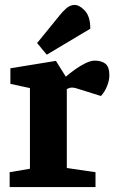

<svg xmlns="http://www.w3.org/2000/svg" viewBox="-20 -756 462 776"><path d="M19 0V-60L101 -74V-400L22 -417V-480L206 -510L246 -446Q262 -460 283 -475Q304 -490 325.5 -500.5Q347 -511 363 -511Q390 -511 406 -498.5Q422 -486 422 -451Q422 -431 412.5 -407.5Q403 -384 388 -368L305 -394Q294 -398 285.5 -400Q277 -402 271 -402Q264 -402 259.5 -400Q255 -398 250 -396V-77L366 -60V0ZM169 -535 130 -582 222 -695Q233 -709 247.5 -722Q262 -735 280 -736Q300 -737 322.5 -713.5Q345 -690 345 -640Z"/></svg>

Font: Faustina ExtraBold
Style: Regular
Weight: 800
Designer: Alfonso Garcia
Foundry: http://www.omnibus-type.com
Version: Version 1.200